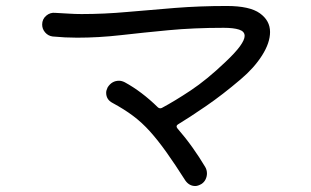

<svg xmlns="http://www.w3.org/2000/svg" viewBox="-20 -629 1040 642"><path d="M738 -609Q815 -609 849 -584.5Q883 -560 883 -522Q883 -486 856.5 -444Q830 -402 785 -364Q724 -312 668.5 -274Q613 -236 575 -213Q567 -208 573 -200Q600 -169 623.5 -136Q647 -103 666 -71Q672 -61 672 -49Q672 -39 667.5 -29.5Q663 -20 654 -14Q642 -7 633 -7Q613 -7 600 -25Q565 -80 536.5 -120Q508 -160 481.5 -189.5Q455 -219 425 -241.5Q395 -264 356 -285Q335 -296 335 -319Q335 -327 340 -337Q354 -359 378 -359Q387 -359 397 -354Q454 -323 508 -270Q514 -265 521 -268Q564 -291 617.5 -326.5Q671 -362 733 -421Q767 -453 782.5 -474.5Q798 -496 798 -509Q798 -524 779.5 -530Q761 -536 728 -536Q628 -536 543.5 -528Q459 -520 384.5 -511.5Q310 -503 238 -503Q218 -503 197.5 -504Q177 -505 156 -507Q141 -509 131 -520.5Q121 -532 121 -547Q121 -565 134.5 -576.5Q148 -588 165 -586Q187 -585 209 -583.5Q231 -582 253 -582Q328 -582 405.5 -589Q483 -596 565.5 -602.5Q648 -609 738 -609Z"/></svg>

Font: Kiwi Maru
Style: Regular
Weight: 400
Designer: Hiroki-Chan
Version: Version 1.100